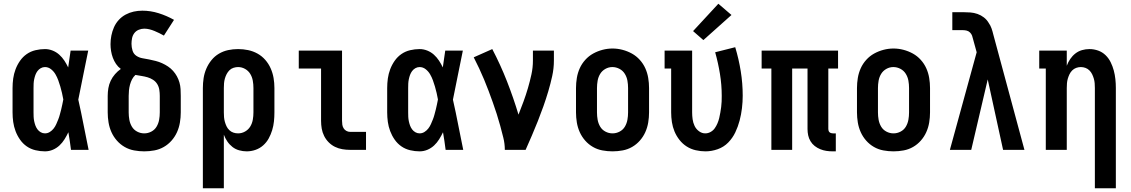

<svg xmlns="http://www.w3.org/2000/svg" viewBox="-20 -800 6040 1025"><path d="M220 8Q195 8 169.5 2Q144 -4 123 -18.5Q102 -33 87 -54.5Q72 -76 63 -100Q54 -124 50.5 -149Q47 -174 47 -200V-330Q47 -356 50.5 -381Q54 -406 63 -430Q72 -454 87 -475.5Q102 -497 123 -511.5Q144 -526 169.5 -532Q195 -538 220 -538Q241 -538 261 -530Q281 -522 296.5 -508Q312 -494 323.5 -476.5Q335 -459 344 -440Q347 -463 350.5 -485.5Q354 -508 357 -530H451Q437 -465 424.5 -399.5Q412 -334 398 -268Q413 -202 426 -134.5Q439 -67 453 0H359Q356 -24 352.5 -47.5Q349 -71 345 -94Q336 -75 324.5 -56.5Q313 -38 297.5 -23.5Q282 -9 262 -0.5Q242 8 220 8ZM220 -88Q234 -88 246 -95.5Q258 -103 266.5 -114Q275 -125 280.5 -137.5Q286 -150 291 -162.5Q296 -175 299.5 -188.5Q303 -202 306.5 -215Q310 -228 312.5 -241.5Q315 -255 318 -269Q315 -286 311 -303.5Q307 -321 302 -338Q297 -355 291 -371.5Q285 -388 276 -403.5Q267 -419 252.5 -430.5Q238 -442 220 -442Q208 -442 197.5 -436Q187 -430 180 -420.5Q173 -411 169 -400Q165 -389 162.5 -377Q160 -365 159.5 -353.5Q159 -342 159 -330V-200Q159 -188 159.5 -176.5Q160 -165 162.5 -153Q165 -141 169 -130Q173 -119 180 -109.5Q187 -100 197.5 -94Q208 -88 220 -88Z M750 8Q723 8 696 3Q669 -2 645.5 -15.5Q622 -29 604 -49.5Q586 -70 575 -94.5Q564 -119 559.5 -146Q555 -173 555 -200V-288Q555 -309 558.5 -329.5Q562 -350 571 -369Q580 -388 594 -404Q608 -420 625 -432Q610 -443 599.5 -458.5Q589 -474 582.5 -491.5Q576 -509 573 -527.5Q570 -546 570 -564Q570 -587 574.5 -610Q579 -633 588.5 -654.5Q598 -676 614 -693.5Q630 -711 650.5 -722Q671 -733 693.5 -738Q716 -743 740 -743Q784 -743 827 -729.5Q870 -716 909 -694L855 -610Q843 -617 830.5 -623Q818 -629 805 -634.5Q792 -640 778 -643.5Q764 -647 750 -647Q735 -647 720.5 -641Q706 -635 697 -623Q688 -611 685 -596Q682 -581 682 -566Q682 -548 687.5 -530Q693 -512 708 -502Q723 -492 741 -489Q759 -486 776.5 -482.5Q794 -479 811.5 -474.5Q829 -470 845.5 -462.5Q862 -455 877 -445Q892 -435 904 -421.5Q916 -408 924.5 -392.5Q933 -377 938 -359.5Q943 -342 944 -324Q945 -306 945 -288V-200Q945 -173 940.5 -146Q936 -119 925 -94.5Q914 -70 896 -49.5Q878 -29 854.5 -15.5Q831 -2 804 3Q777 8 750 8ZM750 -88Q770 -88 788 -97.5Q806 -107 816 -124Q826 -141 829.5 -160.5Q833 -180 833 -200V-288Q833 -304 830.5 -320.5Q828 -337 819.5 -351Q811 -365 797 -374Q783 -383 767.5 -387.5Q752 -392 735.5 -394.5Q719 -397 703 -400Q703 -400 703 -400Q703 -400 703 -400Q692 -390 685 -376.5Q678 -363 674 -348Q670 -333 668.5 -318Q667 -303 667 -288V-200Q667 -180 670.5 -160.5Q674 -141 684 -124Q694 -107 712 -97.5Q730 -88 750 -88Z M1063 205V-330Q1063 -357 1067 -383Q1071 -409 1081.5 -433.5Q1092 -458 1109 -479Q1126 -500 1149 -513.5Q1172 -527 1198 -532.5Q1224 -538 1251 -538Q1278 -538 1304.5 -532.5Q1331 -527 1354.5 -514Q1378 -501 1396 -480.5Q1414 -460 1425 -435Q1436 -410 1440.5 -383.5Q1445 -357 1445 -330V-200Q1445 -176 1442.5 -152Q1440 -128 1433 -105Q1426 -82 1414.5 -61Q1403 -40 1385 -24Q1367 -8 1344 0Q1321 8 1297 8Q1277 8 1257 2.5Q1237 -3 1221 -15.5Q1205 -28 1193.5 -45Q1182 -62 1175 -81V205ZM1251 -88Q1271 -88 1288.5 -98Q1306 -108 1316 -124.5Q1326 -141 1329.5 -160.5Q1333 -180 1333 -200V-330Q1333 -350 1329.5 -369.5Q1326 -389 1316 -405.5Q1306 -422 1288.5 -432Q1271 -442 1251 -442Q1239 -442 1226.5 -438Q1214 -434 1205 -425Q1196 -416 1190 -404.5Q1184 -393 1180.5 -380.5Q1177 -368 1176 -355.5Q1175 -343 1175 -330V-200Q1175 -187 1176 -174.5Q1177 -162 1180.5 -149.5Q1184 -137 1189.5 -125.5Q1195 -114 1204.5 -105Q1214 -96 1226 -92Q1238 -88 1251 -88Z M1849 0Q1828 0 1807.5 -3.5Q1787 -7 1768.5 -16Q1750 -25 1735 -40Q1720 -55 1710.5 -74Q1701 -93 1697.5 -113.5Q1694 -134 1694 -155V-434H1575V-530H1806V-155Q1806 -144 1807.5 -134Q1809 -124 1814.5 -115Q1820 -106 1829.5 -101Q1839 -96 1849 -96H1934V0Z M2220 8Q2195 8 2169.5 2Q2144 -4 2123 -18.5Q2102 -33 2087 -54.5Q2072 -76 2063 -100Q2054 -124 2050.5 -149Q2047 -174 2047 -200V-330Q2047 -356 2050.5 -381Q2054 -406 2063 -430Q2072 -454 2087 -475.5Q2102 -497 2123 -511.5Q2144 -526 2169.5 -532Q2195 -538 2220 -538Q2241 -538 2261 -530Q2281 -522 2296.5 -508Q2312 -494 2323.5 -476.5Q2335 -459 2344 -440Q2347 -463 2350.5 -485.5Q2354 -508 2357 -530H2451Q2437 -465 2424.5 -399.5Q2412 -334 2398 -268Q2413 -202 2426 -134.5Q2439 -67 2453 0H2359Q2356 -24 2352.5 -47.5Q2349 -71 2345 -94Q2336 -75 2324.5 -56.5Q2313 -38 2297.5 -23.5Q2282 -9 2262 -0.5Q2242 8 2220 8ZM2220 -88Q2234 -88 2246 -95.5Q2258 -103 2266.5 -114Q2275 -125 2280.5 -137.5Q2286 -150 2291 -162.5Q2296 -175 2299.5 -188.5Q2303 -202 2306.5 -215Q2310 -228 2312.5 -241.5Q2315 -255 2318 -269Q2315 -286 2311 -303.5Q2307 -321 2302 -338Q2297 -355 2291 -371.5Q2285 -388 2276 -403.5Q2267 -419 2252.5 -430.5Q2238 -442 2220 -442Q2208 -442 2197.5 -436Q2187 -430 2180 -420.5Q2173 -411 2169 -400Q2165 -389 2162.5 -377Q2160 -365 2159.5 -353.5Q2159 -342 2159 -330V-200Q2159 -188 2159.5 -176.5Q2160 -165 2162.5 -153Q2165 -141 2169 -130Q2173 -119 2180 -109.5Q2187 -100 2197.5 -94Q2208 -88 2220 -88Z M2675 0Q2675 -33 2667 -65Q2659 -97 2650.5 -128.5Q2642 -160 2632 -191Q2622 -222 2611 -253Q2600 -284 2588.5 -314.5Q2577 -345 2564.5 -375Q2552 -405 2538 -435Q2524 -465 2509 -494L2608 -538Q2652 -454 2686.5 -366Q2721 -278 2748 -188Q2762 -223 2775 -258.5Q2788 -294 2798.5 -330Q2809 -366 2817 -402.5Q2825 -439 2825 -477V-530H2937V-477Q2937 -435 2928 -394Q2919 -353 2907 -312.5Q2895 -272 2881 -232.5Q2867 -193 2851.5 -154Q2836 -115 2819.5 -76.5Q2803 -38 2786 0Z M3250 8Q3223 8 3196 3Q3169 -2 3145.5 -15.5Q3122 -29 3104 -49.5Q3086 -70 3075 -94.5Q3064 -119 3059.5 -146Q3055 -173 3055 -200V-330Q3055 -357 3059.5 -384Q3064 -411 3075 -435.5Q3086 -460 3104.5 -480.5Q3123 -501 3146.5 -514Q3170 -527 3196.5 -534Q3223 -541 3250 -541Q3277 -541 3303.5 -534Q3330 -527 3353.5 -514Q3377 -501 3395.5 -480.5Q3414 -460 3425 -435.5Q3436 -411 3440.5 -384Q3445 -357 3445 -330V-200Q3445 -173 3440.5 -146Q3436 -119 3425 -94.5Q3414 -70 3396 -49.5Q3378 -29 3354.5 -15.5Q3331 -2 3304 3Q3277 8 3250 8ZM3250 -88Q3270 -88 3288 -97.5Q3306 -107 3316 -124Q3326 -141 3329.5 -160.5Q3333 -180 3333 -200V-330Q3333 -350 3329.5 -369.5Q3326 -389 3315.5 -406Q3305 -423 3287 -432.5Q3269 -442 3249 -442Q3229 -442 3211.5 -432Q3194 -422 3184 -405.5Q3174 -389 3170.5 -369.5Q3167 -350 3167 -330V-200Q3167 -180 3170.5 -160.5Q3174 -141 3184 -124Q3194 -107 3212 -97.5Q3230 -88 3250 -88Z M3746 8Q3720 8 3694 2Q3668 -4 3646 -18Q3624 -32 3607.5 -53Q3591 -74 3581 -98Q3571 -122 3567 -148Q3563 -174 3563 -200V-434H3528V-530H3675V-200Q3675 -182 3677.5 -163.5Q3680 -145 3688 -128Q3696 -111 3711.5 -99.5Q3727 -88 3745 -88Q3760 -88 3773.5 -95.5Q3787 -103 3795.5 -115Q3804 -127 3810 -141Q3816 -155 3819.5 -169.5Q3823 -184 3825.5 -199Q3828 -214 3830 -228.5Q3832 -243 3832.5 -258Q3833 -273 3833 -288Q3833 -347 3823.5 -405.5Q3814 -464 3798 -521L3905 -548Q3924 -485 3934.5 -420Q3945 -355 3945 -289Q3945 -256 3941 -222.5Q3937 -189 3928.5 -156.5Q3920 -124 3905.5 -93.5Q3891 -63 3867.5 -39Q3844 -15 3811.5 -3.5Q3779 8 3746 8ZM3735 -586 3680 -634 3815 -780 3885 -720Z M4426 8Q4408 8 4391.5 5.5Q4375 3 4359 -3.5Q4343 -10 4329.5 -20.5Q4316 -31 4307 -46Q4298 -61 4294.5 -77.5Q4291 -94 4291 -111V-434H4209V0H4098V-434H4046V-530H4454V-434H4402V-111Q4402 -107 4403.5 -102Q4405 -97 4408.5 -94Q4412 -91 4416.5 -89.5Q4421 -88 4426 -88H4442V8Z M4750 8Q4723 8 4696 3Q4669 -2 4645.5 -15.5Q4622 -29 4604 -49.5Q4586 -70 4575 -94.5Q4564 -119 4559.5 -146Q4555 -173 4555 -200V-330Q4555 -357 4559.5 -384Q4564 -411 4575 -435.5Q4586 -460 4604.5 -480.5Q4623 -501 4646.5 -514Q4670 -527 4696.5 -534Q4723 -541 4750 -541Q4777 -541 4803.5 -534Q4830 -527 4853.5 -514Q4877 -501 4895.5 -480.5Q4914 -460 4925 -435.5Q4936 -411 4940.5 -384Q4945 -357 4945 -330V-200Q4945 -173 4940.5 -146Q4936 -119 4925 -94.5Q4914 -70 4896 -49.5Q4878 -29 4854.5 -15.5Q4831 -2 4804 3Q4777 8 4750 8ZM4750 -88Q4770 -88 4788 -97.5Q4806 -107 4816 -124Q4826 -141 4829.5 -160.5Q4833 -180 4833 -200V-330Q4833 -350 4829.5 -369.5Q4826 -389 4815.5 -406Q4805 -423 4787 -432.5Q4769 -442 4749 -442Q4729 -442 4711.5 -432Q4694 -422 4684 -405.5Q4674 -389 4670.5 -369.5Q4667 -350 4667 -330V-200Q4667 -180 4670.5 -160.5Q4674 -141 4684 -124Q4694 -107 4712 -97.5Q4730 -88 4750 -88Z M5051 0 5194 -521 5175 -590Q5173 -600 5169.5 -609.5Q5166 -619 5158.5 -626.5Q5151 -634 5141 -636.5Q5131 -639 5121 -639H5064V-735H5121Q5141 -735 5160.5 -733.5Q5180 -732 5198.5 -725.5Q5217 -719 5232.5 -707Q5248 -695 5258 -678Q5268 -664 5273.5 -648Q5279 -632 5283 -615L5449 0H5335L5253 -376L5165 0Z M5825 205V-330Q5825 -343 5824 -355.5Q5823 -368 5819.5 -380Q5816 -392 5810.5 -403.5Q5805 -415 5796 -424Q5787 -433 5775 -437.5Q5763 -442 5750 -442Q5737 -442 5725 -437.5Q5713 -433 5704 -424Q5695 -415 5689.5 -403.5Q5684 -392 5680.5 -380Q5677 -368 5676 -355.5Q5675 -343 5675 -330V0H5563V-434H5528V-530H5675V-449Q5682 -468 5693.5 -485Q5705 -502 5721 -514.5Q5737 -527 5756.5 -532.5Q5776 -538 5796 -538Q5820 -538 5842.5 -530Q5865 -522 5882 -505.5Q5899 -489 5909.5 -467.5Q5920 -446 5926 -423.5Q5932 -401 5934.5 -377.5Q5937 -354 5937 -330V205Z"/></svg>

Font: Iosevka Slab
Style: Bold
Weight: 700
Monospace: yes
Designer: Belleve Invis
Foundry: Belleve Invis
Version: Version 11.1.1; ttfautohint (v1.8.3)